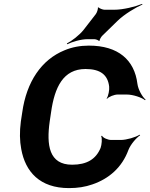

<svg xmlns="http://www.w3.org/2000/svg" viewBox="-20 -955 767 985"><path d="M350 -110C231 -110 218 -211 235 -332L242 -379C260 -507 304 -601 419 -601C495 -601 533 -571 540 -511C542 -495 536 -461 527 -450L529 -448C538 -459 567 -470 583 -470H631C662 -470 707 -455 724 -441L727 -444C710 -458 689 -495 685 -525C670 -647 587 -721 436 -721C391 -721 349 -713 311 -697C193 -649 116 -536 94 -378L87 -332C80 -279 81 -232 89 -190C110 -74 184 10 334 10C378 10 417 4 454 -9C539 -38 606 -96 639 -186C650 -214 679 -248 699 -261L696 -264C677 -251 629 -237 600 -237H550C533 -237 508 -248 503 -259L499 -256C505 -246 502 -212 496 -196C472 -138 425 -110 350 -110ZM471 -882 409 -802C387 -774 347 -744 323 -732L325 -728C349 -740 395 -754 429 -754H464C470 -754 486 -749 487 -745L491 -746C490 -751 499 -766 504 -771L583 -848C619 -883 677 -917 711 -932L709 -935C675 -921 612 -905 566 -905H516C508 -905 489 -912 486 -917L482 -916C484 -910 477 -889 471 -882Z"/></svg>

Font: Asimov
Style: EdgeIt
Weight: 500
Designer: Google
Version: Version 2.000980: 2014